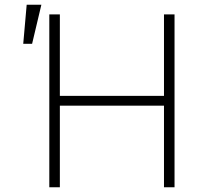

<svg xmlns="http://www.w3.org/2000/svg" viewBox="-20 -788 860 808"><path d="M187.5 0V-727.3H231.9V-384.6H670.1V-727.3H714.5V0H670.1V-343.4H231.9V0ZM77.8 -603.7 92.3 -768.1H154.1L115.1 -603.7Z"/></svg>

Font: Inter UI Extra Light
Style: Regular
Weight: 200
Designer: Rasmus Andersson
Foundry: rsms
Version: 3.2;8d6f07862